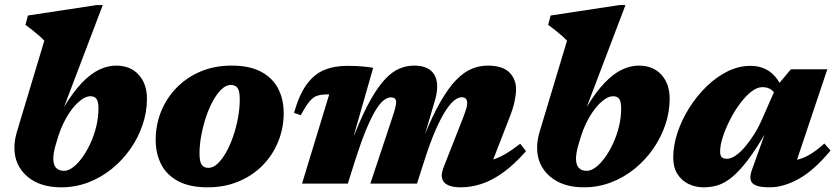

<svg xmlns="http://www.w3.org/2000/svg" viewBox="-20 -746 3398 780"><path d="M208.5 -165Q202.5 -146 199.5 -130Q196.5 -114 196.5 -101.5Q196.5 -76.5 207.8 -64.2Q219 -52 240 -52Q257.5 -52 276.8 -66.5Q296 -81 314.2 -106.2Q332.5 -131.5 347.5 -164Q362.5 -196.5 371.2 -233Q380 -269.5 380 -306Q380 -332.5 372.2 -343.8Q364.5 -355 347.5 -355Q334 -355 319.8 -346.8Q305.5 -338.5 290.8 -323.8Q276 -309 262.2 -288.5Q248.5 -268 236.8 -243.5Q225 -219 216.5 -191.5ZM160 -580.5Q151 -590.5 138.2 -601.5Q125.5 -612.5 111.5 -623.8Q97.5 -635 83.5 -645L93.5 -683L373.5 -725.5H397.5L239 -308.5L237 -306.5Q276.5 -372 313 -409.8Q349.5 -447.5 384 -463.5Q418.5 -479.5 451.5 -479.5Q509.5 -479.5 543.2 -442.5Q577 -405.5 577 -345Q577 -291.5 559.5 -239.5Q542 -187.5 510 -141.5Q478 -95.5 434.5 -60.2Q391 -25 338.8 -5Q286.5 15 228.5 15Q141.5 15 90 -29.8Q38.5 -74.5 38.5 -146.5Q38.5 -161.5 41 -177.2Q43.5 -193 48.5 -210Z M921 -479.5Q993.5 -479.5 1040.2 -454.8Q1087 -430 1109.8 -386.5Q1132.5 -343 1132.5 -287.5Q1132.5 -225.5 1110.2 -170.8Q1088 -116 1047 -74.2Q1006 -32.5 949.2 -8.8Q892.5 15 823.5 15Q751 15 704.2 -9.8Q657.5 -34.5 635 -78Q612.5 -121.5 612.5 -177.5Q612.5 -239.5 634.8 -294Q657 -348.5 698 -390.2Q739 -432 795.5 -455.8Q852 -479.5 921 -479.5ZM827 -64Q845.5 -64 864 -81.2Q882.5 -98.5 898.8 -127.5Q915 -156.5 927.5 -193Q940 -229.5 947 -268Q954 -306.5 954 -342Q954 -376.5 945 -388.8Q936 -401 917.5 -401Q899 -401 880.5 -383.8Q862 -366.5 845.8 -337.2Q829.5 -308 817.2 -271.5Q805 -235 797.8 -196.5Q790.5 -158 790.5 -122.5Q790.5 -88.5 799.8 -76.2Q809 -64 827 -64Z M1961 -39.5 1922 -91Q1951 -90 1976.2 -96.2Q2001.5 -102.5 2029.2 -118.2Q2057 -134 2093.5 -162L2117 -132Q2070 -78.5 2025.5 -46.2Q1981 -14 1938 0.5Q1895 15 1851.5 15Q1803 15 1784.5 -5.2Q1766 -25.5 1782 -66L1858.5 -260.5Q1870 -290 1874 -304.2Q1878 -318.5 1878 -326.5Q1878 -338 1872.8 -344.5Q1867.5 -351 1855.5 -351Q1843 -351 1827.2 -339.5Q1811.5 -328 1792.2 -299.2Q1773 -270.5 1750.5 -219.8Q1728 -169 1703 -90.5L1674 0H1484.5L1573 -266Q1579.5 -285.5 1583 -298Q1586.5 -310.5 1588 -318Q1589.5 -325.5 1589.5 -330Q1589.5 -340.5 1584 -345.5Q1578.5 -350.5 1568.5 -350.5Q1553.5 -350.5 1537.5 -337.5Q1521.5 -324.5 1503.8 -294.5Q1486 -264.5 1465.5 -214.5Q1445 -164.5 1421.5 -90.5L1393 0H1207L1317.5 -362.5Q1315.5 -362.5 1313.8 -362.5Q1312 -362.5 1310 -362.5Q1286 -362.5 1269.2 -357.2Q1252.5 -352 1237.5 -334Q1222.5 -316 1202 -278L1174.5 -287.5Q1195.5 -361.5 1225.8 -403Q1256 -444.5 1296.8 -461.5Q1337.5 -478.5 1390.5 -478.5Q1411.5 -478.5 1427.2 -477.8Q1443 -477 1459 -475.5Q1475 -474 1496 -470.5L1417 -194L1421.5 -203Q1455.5 -288 1486.5 -342.2Q1517.5 -396.5 1546.5 -426.5Q1575.5 -456.5 1604.2 -468Q1633 -479.5 1662.5 -479.5Q1708.5 -479.5 1732.2 -457.5Q1756 -435.5 1756 -394Q1756 -380.5 1753.2 -364.8Q1750.5 -349 1745 -331.5L1703 -189H1701.5Q1737 -276.5 1769.8 -333.2Q1802.5 -390 1833.8 -421.8Q1865 -453.5 1896.5 -466.5Q1928 -479.5 1961 -479.5Q2021 -479.5 2048.8 -452.2Q2076.5 -425 2076.5 -383.5Q2076.5 -363 2070.5 -334.2Q2064.5 -305.5 2049.5 -267.5Z M2332 -165Q2326 -146 2323 -130Q2320 -114 2320 -101.5Q2320 -76.5 2331.2 -64.2Q2342.5 -52 2363.5 -52Q2381 -52 2400.2 -66.5Q2419.5 -81 2437.8 -106.2Q2456 -131.5 2471 -164Q2486 -196.5 2494.8 -233Q2503.5 -269.5 2503.5 -306Q2503.5 -332.5 2495.8 -343.8Q2488 -355 2471 -355Q2457.5 -355 2443.2 -346.8Q2429 -338.5 2414.2 -323.8Q2399.5 -309 2385.8 -288.5Q2372 -268 2360.2 -243.5Q2348.5 -219 2340 -191.5ZM2283.5 -580.5Q2274.5 -590.5 2261.8 -601.5Q2249 -612.5 2235 -623.8Q2221 -635 2207 -645L2217 -683L2497 -725.5H2521L2362.5 -308.5L2360.5 -306.5Q2400 -372 2436.5 -409.8Q2473 -447.5 2507.5 -463.5Q2542 -479.5 2575 -479.5Q2633 -479.5 2666.8 -442.5Q2700.5 -405.5 2700.5 -345Q2700.5 -291.5 2683 -239.5Q2665.5 -187.5 2633.5 -141.5Q2601.5 -95.5 2558 -60.2Q2514.5 -25 2462.2 -5Q2410 15 2352 15Q2265 15 2213.5 -29.8Q2162 -74.5 2162 -146.5Q2162 -161.5 2164.5 -177.2Q2167 -193 2172 -210Z M3035.5 -58 3090.5 -211.5H3093.5Q3051 -139 3016.8 -94.2Q2982.5 -49.5 2953.2 -25.8Q2924 -2 2896.2 6.5Q2868.5 15 2839 15Q2805.5 15 2777.5 1.5Q2749.5 -12 2732.2 -38.8Q2715 -65.5 2715 -106Q2715 -154.5 2732.2 -206.8Q2749.5 -259 2779.8 -307.2Q2810 -355.5 2849.8 -394.2Q2889.5 -433 2935.2 -455.8Q2981 -478.5 3028.5 -478.5Q3073.5 -478.5 3106 -455.8Q3138.5 -433 3162 -380.5L3137.5 -345.5Q3129.5 -368.5 3115 -380.2Q3100.5 -392 3077 -392Q3055.5 -392 3032 -373.5Q3008.5 -355 2986 -324.8Q2963.5 -294.5 2945.5 -259Q2927.5 -223.5 2916.5 -189.8Q2905.5 -156 2905.5 -131Q2905.5 -114 2911.8 -107.5Q2918 -101 2934 -101Q2949.5 -101 2968.2 -113.8Q2987 -126.5 3006.2 -149Q3025.5 -171.5 3043.8 -200.5Q3062 -229.5 3076 -262L3134.5 -395L3193 -464.5H3341L3197.5 -36.5L3165.5 -90Q3195.5 -91 3221.5 -97.8Q3247.5 -104.5 3273.2 -120.2Q3299 -136 3329 -163L3354 -134.5Q3289.5 -56 3227 -20.5Q3164.5 15 3106 15Q3054.5 15 3037.5 -1.2Q3020.5 -17.5 3035.5 -58Z"/></svg>

Font: Newsreader ExtraBold
Style: Italic
Weight: 800
Italic angle: -17°
Designer: Hugues Gentile
Foundry: Production Type
Version: Version 1.003